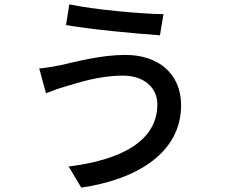

<svg xmlns="http://www.w3.org/2000/svg" viewBox="-20 -811 1040 881"><path d="M702 -332C702 -165 538 -77 295 -47L353 50C617 11 811 -115 811 -328C811 -475 704 -559 556 -559C442 -559 330 -528 258 -512C228 -506 190 -499 160 -497L191 -383C217 -393 250 -406 280 -414C335 -430 432 -464 544 -464C642 -464 702 -408 702 -332ZM298 -791 283 -696C396 -676 602 -657 714 -649L730 -746C630 -747 410 -767 298 -791Z"/></svg>

Font: Noto Sans CJK KR Medium
Style: Regular
Weight: 500
Designer: Ryoko NISHIZUKA (kana & ideographs); Paul D. Hunt (Latin, Greek & Cyrillic); Wenlong ZHANG (bopomofo); Sandoll Communica
Foundry: Adobe Systems Incorporated
Version: Version 1.004;PS 1.004;hotconv 1.0.82;makeotf.lib2.5.63406